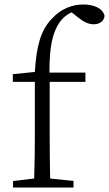

<svg xmlns="http://www.w3.org/2000/svg" viewBox="-20 -834 485 854"><path d="M37 -504V-470H135V-227C135 -164 134 -102 132 -40L38 -29V0H307V-29L203 -40C202 -103 201 -164 201 -227V-470H360V-511H200C199 -631 216 -692 244 -733C259 -755 279 -771 299 -779L324 -759C351 -737 372 -726 397 -726C426 -726 444 -743 445 -764C437 -797 398 -814 351 -814C305 -814 254 -798 211 -751C161 -700 142 -629 135 -514Z"/></svg>

Font: Noto Serif CJK JP Light
Style: Regular
Weight: 300
Designer: Ryoko NISHIZUKA 西塚涼子 (kana & ideographs); Frank Grießhammer (Latin, Greek & Cyrillic); Wenlong ZHANG 张文龙 (bopomofo); San
Foundry: Adobe Systems Incorporated
Version: Version 1.001;PS 1.001;hotconv 16.6.54;makeotf.lib2.5.65590